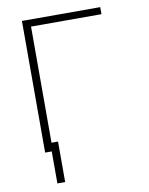

<svg xmlns="http://www.w3.org/2000/svg" viewBox="-95 -780 791 1021"><g transform="rotate(-10 300.0 -269.0)"><path d="M518.1 -672.9V-710.9H95.2V0H137.7V-672.9ZM172.9 172.9V-45.9H130.9V172.9Z"/></g></svg>

Font: Roboto Mono ExtraLight
Style: Regular
Weight: 250
Monospace: yes
Designer: Google
Version: Version 3.000